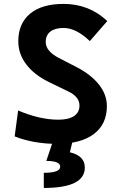

<svg xmlns="http://www.w3.org/2000/svg" viewBox="-20 -723 626 978"><path d="M269 9.8Q210 9.8 154.3 -0.2Q98.6 -10.3 54.7 -28.3L72.3 -160.2Q182.6 -113.3 276.9 -113.3Q329.1 -113.3 356.9 -131.8Q384.8 -150.4 384.8 -185.1Q384.8 -230.5 327.6 -257.3L228 -305.7Q154.3 -341.8 113.8 -395Q73.2 -448.2 73.2 -512.7Q73.2 -603.5 133.3 -653.3Q193.4 -703.1 303.2 -703.1Q434.6 -703.1 526.4 -615.7L437.5 -513.7Q367.7 -580.6 303.7 -580.6Q260.7 -580.6 236.8 -562.3Q212.9 -543.9 212.9 -509.3Q212.9 -462.9 277.8 -428.7L371.6 -380.4Q444.8 -342.3 484.6 -291.5Q524.4 -240.7 524.4 -182.6Q524.4 -90.3 458 -40.3Q391.6 9.8 269 9.8ZM203.1 234.4V157.2Q286.6 157.2 286.6 126Q286.6 96.7 215.8 96.7L249.5 -2.9L348.1 2.4L335.9 52.7Q412.1 70.3 412.1 130.4Q412.1 234.4 203.1 234.4Z"/></svg>

Font: Cascadia Code NF
Style: Bold
Weight: 700
Monospace: yes
Designer: Aaron Bell
Foundry: Saja Typeworks
Version: Version 2404.023; ttfautohint (v1.8.4)